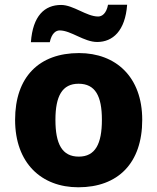

<svg xmlns="http://www.w3.org/2000/svg" viewBox="-20 -784 667 814"><path d="M111 -605H191C199 -643 217 -655 233 -655C281 -655 336 -606 392 -606C458 -606 511 -653 519 -764H438C431 -726 412 -714 396 -714C347 -714 291 -763 239 -763C169 -763 119 -717 111 -605ZM583 -276C583 -458 471 -559 315 -559C146 -559 44 -458 44 -276C44 -92 156 10 312 10C480 10 583 -92 583 -276ZM215 -276C215 -377 244 -429 313 -429C384 -429 412 -377 412 -276C412 -174 384 -120 314 -120C243 -120 215 -174 215 -276Z"/></svg>

Font: Noto Sans Telugu ExtraBold
Style: Regular
Weight: 800
Designer: Jelle Bosma - Monotype Design Team
Foundry: Monotype Imaging Inc.
Version: Version 2.005